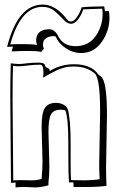

<svg xmlns="http://www.w3.org/2000/svg" viewBox="-20 -786 499 840"><path d="M28 14 25 -366Q25 -419 27 -509Q51 -506 63 -506Q75 -506 97.5 -509Q120 -512 148 -512Q176 -512 177 -500Q177 -494 186.5 -489.5Q196 -485 197 -480V-475Q246 -505 303 -505Q380 -505 410 -460L422 -451Q448 -431 448 -283L444 -55Q444 -15 446 27Q410 32 362 32H302Q301 25 301 12H282Q279 -19 279 -109V-159Q279 -268 266 -303Q258 -306 245 -306Q215 -306 203.5 -286Q192 -266 192 -209L196 -61Q196 -18 192 14V25Q157 34 134 34L88 32Q63 32 48 34V12Q40 14 28 14ZM169 -446 170 -472Q170 -503 155 -503Q128 -503 102 -499.5Q76 -496 62 -496Q48 -496 37 -498Q35 -463 35 -346L38 3Q50 2 70 2L118 3Q139 3 162 -3V-7Q166 -40 166 -81L162 -233Q162 -293 177 -314.5Q192 -336 225 -336Q251 -336 268 -321Q277 -313 280 -294Q287 -251 287 -230Q289 -213 289 -147V-73Q289 -12 291 2L349 3Q385 3 416 -2Q414 -40 414 -65L418 -298Q418 -443 395 -464Q361 -495 302 -495Q276 -495 262 -490.5Q248 -486 241.5 -484Q235 -482 222.5 -475.5Q210 -469 206 -467Q184 -456 169 -446ZM224 -626 216 -628Q184 -628 171 -607Q168 -598 168 -590Q168 -582 172 -573L160 -559Q143 -563 104 -563Q65 -563 31 -561Q32 -569 37 -582Q31 -582 22.5 -581.5Q14 -581 11 -581Q58 -766 167 -766Q224 -766 274 -700V-701Q278 -692 291 -692Q304 -692 318 -713.5Q332 -735 337 -754Q373 -758 436 -758L438 -745L439 -737L456 -738L458 -726Q459 -719 459 -708Q459 -651 425 -602.5Q391 -554 335 -554Q300 -554 268 -575Q236 -596 224 -626ZM429 -726Q429 -744 426 -748Q345 -745 344 -745Q338 -724 323 -703Q308 -682 291 -682Q274 -682 257.5 -700.5Q241 -719 219 -737.5Q197 -756 166 -756Q70 -756 25 -592Q42 -593 83.5 -593Q125 -593 142 -589V-590Q138 -599 138 -610Q138 -622 145 -636Q159 -658 196 -658Q216 -658 231 -635Q253 -584 310 -584Q367 -584 398 -627.5Q429 -671 429 -726Z"/></svg>

Font: Londrina Shadow
Style: Regular
Weight: 400
Designer: Marcelo Magalhaes
Foundry: Marcelo Magalhaes
Version: Version 1.001 2011